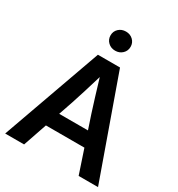

<svg xmlns="http://www.w3.org/2000/svg" viewBox="-217 -1081 1127 1219"><g transform="rotate(30 346.5 -472.0)"><path d="M6.3 0 266.1 -727.5H428.2L687 0H544.9L486.8 -173.8H204.6L145 0ZM240.7 -279.8H451.7L417.5 -382.3Q401.4 -432.6 384.5 -487.3Q367.7 -542 347.2 -610.8Q326.7 -542 309.6 -487.3Q292.5 -432.6 275.9 -382.3ZM347.7 -804.2Q315.9 -804.2 294.9 -824.5Q273.9 -844.7 273.9 -874.5Q273.9 -904.3 294.9 -924.3Q315.9 -944.3 347.7 -944.3Q378.9 -944.3 399.9 -924.3Q420.9 -904.3 420.9 -874.5Q420.9 -844.7 399.9 -824.5Q378.9 -804.2 347.7 -804.2Z"/></g></svg>

Font: Inter Display SemiBold
Style: Regular
Weight: 600
Designer: Rasmus Andersson
Foundry: rsms
Version: Version 4.001;git-9221beed3